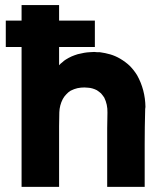

<svg xmlns="http://www.w3.org/2000/svg" viewBox="-20 -730 645 760"><path d="M213.9 -471.7Q219.7 -478.5 226.6 -483.4Q232.4 -489.3 240.2 -494.1Q251 -501 263.7 -506.8Q275.4 -511.7 288.1 -515.6Q315.4 -522.5 335 -523.4Q354.5 -524.4 352.5 -524.4Q358.4 -523.4 364.3 -523.4Q370.1 -523.4 375 -523.4Q396.5 -520.5 417 -514.6Q436.5 -508.8 455.1 -498Q476.6 -485.4 493.2 -469.7Q509.8 -453.1 522.5 -432.6Q554.7 -375 555.7 -306.6Q555.7 -302.7 554.7 -298.8Q552.7 -225.6 552.7 -159.2Q552.7 -134.8 552.7 -110.4Q552.7 -85.9 552.7 -61.5Q552.7 -43 552.7 -25.4Q552.7 -7.8 552.7 9.8Q550.8 9.8 547.9 9.8Q545.9 9.8 543 9.8Q528.3 9.8 513.7 9.8Q499 9.8 484.4 9.8Q474.6 9.8 463.9 9.8Q454.1 9.8 444.3 9.8Q433.6 9.8 423.8 9.8Q414.1 9.8 404.3 9.8Q404.3 7.8 404.3 4.9Q404.3 2.9 404.3 0Q404.3 -33.2 404.3 -66.4Q404.3 -99.6 404.3 -132.8Q404.3 -155.3 404.3 -177.7Q404.3 -200.2 404.3 -222.7Q404.3 -252 405.3 -284.2Q406.2 -316.4 392.6 -343.8Q386.7 -352.5 379.9 -360.4Q372.1 -367.2 363.3 -373Q345.7 -381.8 329.1 -382.8Q312.5 -383.8 314.5 -383.8Q299.8 -383.8 286.1 -380.9Q273.4 -377.9 259.8 -371.1Q250 -365.2 242.2 -356.4Q234.4 -348.6 228.5 -337.9Q215.8 -313.5 214.8 -285.2Q213.9 -257.8 213.9 -230.5Q213.9 -208 213.9 -184.6Q213.9 -162.1 213.9 -139.6Q213.9 -118.2 213.9 -96.7Q213.9 -75.2 213.9 -53.7Q213.9 -38.1 213.9 -21.5Q213.9 -5.9 213.9 9.8Q211.9 9.8 209 9.8Q206.1 9.8 204.1 9.8Q189.5 9.8 174.8 9.8Q160.2 9.8 145.5 9.8Q135.7 9.8 125 9.8Q115.2 9.8 105.5 9.8Q94.7 9.8 85 9.8Q75.2 9.8 65.4 9.8Q65.4 7.8 65.4 4.9Q65.4 2.9 65.4 0Q65.4 -63.5 65.4 -126Q65.4 -188.5 65.4 -252Q65.4 -294.9 65.4 -337.9Q65.4 -381.8 65.4 -424.8Q65.4 -454.1 65.4 -484.4Q65.4 -514.6 65.4 -543.9Q60.5 -543.9 55.7 -543.9Q51.8 -543.9 46.9 -543.9Q42 -543.9 37.1 -543.9Q32.2 -543.9 27.3 -543.9Q21.5 -543.9 15.6 -543.9Q8.8 -543.9 2.9 -543.9Q2.9 -546.9 2.9 -548.8Q2.9 -551.8 2.9 -553.7Q2.9 -563.5 2.9 -573.2Q2.9 -583 2.9 -591.8Q2.9 -598.6 2.9 -605.5Q2.9 -612.3 2.9 -618.2Q2.9 -626 2.9 -632.8Q2.9 -640.6 2.9 -648.4Q5.9 -648.4 7.8 -648.4Q10.7 -648.4 12.7 -648.4Q20.5 -648.4 27.3 -648.4Q34.2 -648.4 41 -648.4Q45.9 -648.4 50.8 -648.4Q55.7 -648.4 60.5 -648.4Q61.5 -648.4 62.5 -648.4Q63.5 -648.4 65.4 -648.4Q65.4 -652.3 65.4 -657.2Q65.4 -662.1 65.4 -666Q65.4 -670.9 65.4 -675.8Q65.4 -680.7 65.4 -685.5Q65.4 -691.4 65.4 -698.2Q65.4 -704.1 65.4 -710Q67.4 -710 70.3 -710Q72.3 -710 75.2 -710Q89.8 -710 104.5 -710Q119.1 -710 133.8 -710Q143.6 -710 153.3 -710Q164.1 -710 173.8 -710Q183.6 -710 194.3 -710Q204.1 -710 213.9 -710Q213.9 -707 213.9 -705.1Q213.9 -702.1 213.9 -700.2Q213.9 -693.4 213.9 -685.5Q213.9 -678.7 213.9 -671.9Q213.9 -667 213.9 -662.1Q213.9 -657.2 213.9 -652.3Q213.9 -651.4 213.9 -650.4Q213.9 -649.4 213.9 -648.4Q227.5 -648.4 241.2 -648.4Q254.9 -648.4 268.6 -648.4Q279.3 -648.4 290 -648.4Q300.8 -648.4 312.5 -648.4Q323.2 -648.4 334 -648.4Q344.7 -648.4 355.5 -648.4Q355.5 -645.5 355.5 -642.6Q355.5 -640.6 355.5 -637.7Q355.5 -628.9 355.5 -619.1Q355.5 -609.4 355.5 -599.6Q355.5 -592.8 355.5 -586.9Q355.5 -580.1 355.5 -573.2Q355.5 -566.4 355.5 -558.6Q355.5 -551.8 355.5 -543.9Q352.5 -543.9 349.6 -543.9Q347.7 -543.9 344.7 -543.9Q329.1 -543.9 312.5 -543.9Q296.9 -543.9 281.2 -543.9Q269.5 -543.9 258.8 -543.9Q248 -543.9 237.3 -543.9Q231.4 -543.9 225.6 -543.9Q219.7 -543.9 213.9 -543.9Q213.9 -534.2 213.9 -523.4Q213.9 -513.7 213.9 -503.9Q213.9 -498 213.9 -492.2Q213.9 -486.3 213.9 -480.5Q213.9 -478.5 213.9 -476.6Q213.9 -473.6 213.9 -471.7Z"/></svg>

Font: LeFont
Style: Bold
Weight: 800
Designer: Leryon MEDIA
Version: Version 1.0